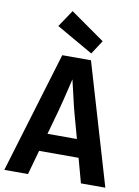

<svg xmlns="http://www.w3.org/2000/svg" viewBox="-100 -965 744 1029"><g transform="rotate(10 272.0 -450.5)"><path d="M126 0 163.1 -132.8H377.9L414.1 0H546.9L352.5 -659.2H196.3L-2.9 0ZM228.5 -363.3Q238.3 -396.5 272.5 -541Q279.3 -514.6 292 -458Q307.6 -389.6 313.5 -369.1L351.6 -230.5H191.4ZM148.4 -809.6 210 -901.4 396.5 -770.5 347.7 -695.3Z"/></g></svg>

Font: Yaldevi Colombo
Style: Bold
Weight: 700
Designer: Sol Matas, Denzil Rajitha, Kosala Senevirathne and Pathum Egodawatta
Foundry: Mooniak
Version: Version 1.020 ; ttfautohint (v1.6)